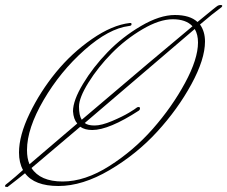

<svg xmlns="http://www.w3.org/2000/svg" viewBox="-27 -715 909 768"><path d="M300 -236Q609 -499 743 -610Q717 -638 664 -638Q611 -638 543 -598Q475 -558 420 -502Q365 -446 327 -385Q289 -324 289 -288.5Q289 -253 300 -236ZM529 -273Q409 -195 342 -195Q312 -195 294 -208L99 -43Q134 11 223.5 11Q313 11 410.5 -51Q508 -113 584.5 -200Q661 -287 713 -383Q765 -479 765 -545Q765 -577 752 -599Q692 -548 535.5 -414Q379 -280 312 -223Q324 -213 351.5 -213Q379 -213 421.5 -231Q464 -249 489.5 -264.5Q515 -280 518.5 -283.5Q522 -287 527.5 -287Q533 -287 533 -281.5Q533 -276 529 -273ZM282 -221Q267 -238 265 -270Q265 -313 305 -379.5Q345 -446 403.5 -506.5Q462 -567 537 -611Q612 -655 672.5 -655Q733 -655 763 -627Q839 -690 844.5 -692.5Q850 -695 856 -695Q862 -695 862 -691Q862 -687 846.5 -676.5Q831 -666 773 -617Q793 -589 793 -549Q793 -478 738.5 -378Q684 -278 601.5 -188Q519 -98 411 -34.5Q303 29 207 29Q111 29 73 -22Q46 0 3 33Q-7 33 -7 29.5Q-7 26 -3.5 23Q0 20 8 14Q34 -7 65 -35Q49 -64 49 -105Q49 -173 91.5 -261Q134 -349 197 -426Q260 -503 341 -559Q422 -615 492 -623H495Q499 -623 499 -619V-617Q499 -612 489 -611Q408 -601 311 -515Q214 -429 147.5 -315Q81 -201 81 -115Q81 -81 91 -58Q183 -136 282 -221Z"/></svg>

Font: Miss Fajardose
Style: Regular
Weight: 400
Version: Version 1.000